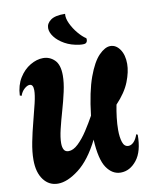

<svg xmlns="http://www.w3.org/2000/svg" viewBox="-101 -1023 877 1101"><g transform="rotate(-10 338.0 -472.0)"><path d="M147 4Q95 4 63 -38.5Q31 -81 31 -154Q31 -201 42 -257Q53 -313 68 -369.5Q83 -426 94 -473Q105 -520 105 -547Q105 -582 84 -582Q70 -582 53 -567Q36 -552 28 -528L18 -532Q21 -591 47 -633Q73 -675 111 -697.5Q149 -720 186 -720Q225 -720 253 -692.5Q281 -665 281 -603Q281 -561 269.5 -509Q258 -457 242.5 -403.5Q227 -350 215.5 -302Q204 -254 204 -221Q204 -197 212 -183Q220 -169 239 -169Q266 -169 295 -196.5Q324 -224 351 -265.5Q378 -307 400 -347Q416 -485 446 -567Q476 -649 511.5 -685Q547 -721 578 -721Q611 -721 633.5 -688.5Q656 -656 656 -604Q656 -558 633.5 -500.5Q611 -443 555 -384Q548 -349 543.5 -311Q539 -273 539 -239Q539 -196 548.5 -167.5Q558 -139 582 -139Q598 -139 612.5 -153.5Q627 -168 637 -197L645 -193Q645 -96 605.5 -46Q566 4 512 4Q463 4 430 -44.5Q397 -93 391 -209Q336 -99 269 -47.5Q202 4 147 4ZM427 -758Q423 -758 419 -758Q415 -758 407 -759Q358 -765 321.5 -785.5Q285 -806 265 -832.5Q245 -859 245 -884Q245 -911 271 -930Q297 -949 355 -948Q352 -923 367 -891Q382 -859 405.5 -831Q429 -803 451 -789Q452 -786 452 -780Q452 -771 446.5 -764.5Q441 -758 427 -758Z"/></g></svg>

Font: Agbalumo
Style: Regular
Weight: 400
Designer: Raphael Alegbeleye
Foundry: Sorkin Type Co.
Version: Version 1.000; ttfautohint (v1.8.4)